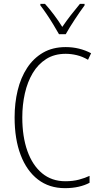

<svg xmlns="http://www.w3.org/2000/svg" viewBox="-20 -969 520 999"><path d="M322 -689Q263 -689 220.5 -662Q178 -635 150.5 -589Q123 -543 109.5 -483.5Q96 -424 96 -358Q96 -258 122.5 -183.5Q149 -109 199 -67.5Q249 -26 320 -26Q360 -26 391.5 -34.5Q423 -43 446 -54V-18Q422 -5 389.5 2.5Q357 10 318 10Q236 10 177.5 -35Q119 -80 87.5 -162.5Q56 -245 56 -358Q56 -433 72 -499Q88 -565 121 -615.5Q154 -666 204 -695Q254 -724 322 -724Q393 -724 454 -692L438 -658Q409 -675 379.5 -682Q350 -689 322 -689ZM287 -791Q274 -814 257 -842Q240 -870 222 -896.5Q204 -923 190 -941V-949H214Q236 -925 260.5 -892.5Q285 -860 304 -829Q326 -861 348 -889.5Q370 -918 396 -949H420V-941Q397 -910 369 -867.5Q341 -825 322 -791Z"/></svg>

Font: Noto Sans Lao Condensed ExtraLight
Style: Regular
Weight: 200
Width: 3
Designer: Monotype Design Team
Foundry: Monotype Imaging Inc.
Version: Version 2.003; ttfautohint (v1.8.4.7-5d5b)